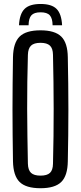

<svg xmlns="http://www.w3.org/2000/svg" viewBox="-20 -964 417 991"><path d="M189.5 -943.5Q246.5 -943.5 272 -918Q297.5 -892.5 300.5 -833.5H251.5Q251 -869.5 237 -885Q223 -900.5 189.5 -900.5Q156 -900.5 142 -885Q128 -869.5 127.5 -833.5H78Q81 -892.5 106.8 -918Q132.5 -943.5 189.5 -943.5ZM189 7.5Q114 7.5 81.2 -24.8Q48.5 -57 47 -131.5Q46 -200.5 45.2 -267Q44.5 -333.5 44.5 -400Q44.5 -466.5 45.2 -533Q46 -599.5 47 -668.5Q48.5 -743 81.2 -775.2Q114 -807.5 189 -807.5Q263.5 -807.5 296.2 -775.2Q329 -743 330 -668.5Q331.5 -599.5 332.2 -532.5Q333 -465.5 333 -399.5Q333 -333.5 332.2 -267Q331.5 -200.5 330 -131.5Q329 -57 296.2 -24.8Q263.5 7.5 189 7.5ZM189 -57.5Q223 -57.5 238 -71.8Q253 -86 253.5 -119Q255.5 -190 256.2 -260.8Q257 -331.5 257 -402Q257 -472.5 256 -542.2Q255 -612 253.5 -681Q253 -714 237.8 -728.5Q222.5 -743 189 -743Q155.5 -743 140.2 -728.5Q125 -714 124 -681Q122 -612 121 -542.2Q120 -472.5 120.2 -402Q120.5 -331.5 121.5 -260.8Q122.5 -190 124 -119Q125 -86 140.2 -71.8Q155.5 -57.5 189 -57.5Z"/></svg>

Font: Big Shoulders Display Thin Medium
Style: Regular
Weight: 500
Version: Version 2.002